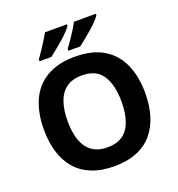

<svg xmlns="http://www.w3.org/2000/svg" viewBox="-163 -1067 1122 1211"><g transform="rotate(-20 398.0 -462.0)"><path d="M738 -358Q738 -275 717.5 -207.5Q697 -140 655.5 -91Q614 -42 549.5 -16Q485 10 398 10Q311 10 246.5 -16.5Q182 -43 140.5 -91.5Q99 -140 78.5 -208Q58 -276 58 -359Q58 -470 94.5 -552Q131 -634 206.5 -679.5Q282 -725 399 -725Q515 -725 590 -679.5Q665 -634 701.5 -551.5Q738 -469 738 -358ZM217 -358Q217 -283 236 -229Q255 -175 295 -146Q335 -117 398 -117Q463 -117 502.5 -146Q542 -175 560.5 -229Q579 -283 579 -358Q579 -471 537 -535Q495 -599 399 -599Q335 -599 295 -570Q255 -541 236 -487Q217 -433 217 -358ZM616 -924Q608 -911 589 -891Q570 -871 545 -849Q520 -827 495.5 -807.5Q471 -788 453 -774H374V-787Q388 -806 406 -832Q424 -858 441 -885Q458 -912 469 -934H616ZM422 -924Q414 -911 395 -891Q376 -871 351 -849Q326 -827 301.5 -807.5Q277 -788 259 -774H180V-787Q194 -806 211.5 -832Q229 -858 246 -885Q263 -912 275 -934H422Z"/></g></svg>

Font: Noto Sans Thai
Style: Bold
Weight: 700
Designer: Monotype Design Team
Foundry: Monotype Imaging Inc.
Version: Version 2.001